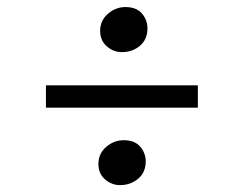

<svg xmlns="http://www.w3.org/2000/svg" viewBox="-20 -588 709 558"><path d="M334 -436.5Q309.5 -436.5 290.2 -453.5Q271 -470.5 271 -498.5Q271 -528 293.5 -547.8Q316 -567.5 344.5 -567.5Q376.5 -567.5 392.5 -548.8Q408.5 -530 408.5 -505.5Q408.5 -473.5 386.8 -455Q365 -436.5 334 -436.5ZM555 -340V-275H113.5V-340ZM266 -111.5Q266 -141.5 288.5 -161Q311 -180.5 339.5 -180.5Q371.5 -180.5 387.5 -161.8Q403.5 -143 403.5 -119Q403.5 -87 381.5 -68.5Q359.5 -50 328.5 -50Q304.5 -50 285.2 -66.8Q266 -83.5 266 -111.5Z"/></svg>

Font: Merriweather 60pt Medium
Style: Regular
Weight: 500
Version: Version 2.100